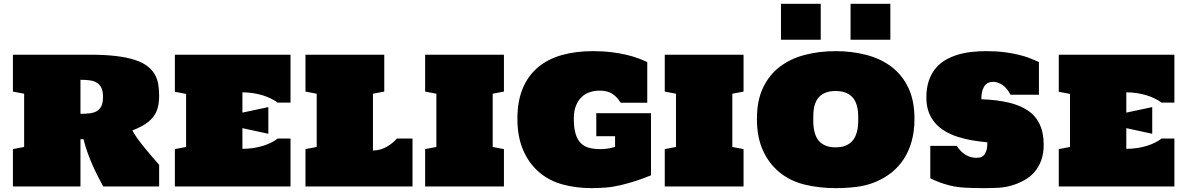

<svg xmlns="http://www.w3.org/2000/svg" viewBox="-20 -973 6180 1002"><path d="M810.5 0H518.6Q504.9 -25.4 490.2 -54Q475.6 -82.5 461.9 -113.8Q448.2 -145 436.3 -178.2Q424.3 -211.4 416 -246.6H399.9V0H47.4V-194.8L106 -206.1V-483.9L47.4 -495.1V-687.5H447.3Q526.9 -687.5 584.7 -680.7Q642.6 -673.8 682.9 -660.6Q723.1 -647.5 748 -628.7Q772.9 -609.9 786.9 -586.2Q800.8 -562.5 805.7 -534.2Q810.5 -505.9 810.5 -474.1Q810.5 -441.9 804.4 -415.5Q798.3 -389.2 782.7 -367.2Q767.1 -345.2 740 -326.9Q712.9 -308.6 670.9 -292.5Q679.7 -274.9 697 -250.7Q714.4 -226.6 734.9 -201.4Q755.4 -176.3 775.6 -152.8Q795.9 -129.4 810.5 -112.8ZM399.9 -378.9Q426.8 -378.9 448.5 -381.6Q470.2 -384.3 485.6 -393.3Q501 -402.3 509.3 -419.9Q517.6 -437.5 517.6 -467.3Q517.6 -496.6 509.3 -514.2Q501 -531.7 485.6 -541.3Q470.2 -550.8 448.5 -553.7Q426.8 -556.6 399.9 -556.6Z M1245.1 -385.3 1380.4 -414.1V-274.9L1245.1 -304.2V-196.3Q1274.4 -196.3 1301.8 -200.4Q1329.1 -204.6 1352.5 -211.9Q1376 -219.2 1395.5 -229Q1415 -238.8 1429.2 -250H1496.1V0H892.6V-194.8L951.2 -206.1V-482.9L892.6 -494.1V-687.5H1496.1V-437.5H1429.2Q1415 -448.2 1395.5 -458Q1376 -467.8 1352.5 -475.1Q1329.1 -482.4 1301.8 -486.8Q1274.4 -491.2 1245.1 -491.2Z M1926.3 -187.5Q1946.8 -187.5 1965.3 -193.1Q1983.9 -198.7 1999.8 -207.8Q2015.6 -216.8 2028.6 -227.8Q2041.5 -238.8 2051.3 -250H2132.8V0H1574.2V-194.8L1632.8 -206.1V-483.9L1574.2 -495.1V-687.5H1985.4V-495.1L1926.3 -483.9Z M2198.7 -687.5H2609.9V-495.1L2551.3 -483.9V-206.1L2609.9 -194.8V0H2198.7V-194.8L2257.3 -206.1V-483.9L2198.7 -495.1Z M2680.2 -353Q2680.2 -444.8 2708 -511.5Q2735.8 -578.1 2787.1 -621.3Q2838.4 -664.6 2910.9 -685.3Q2983.4 -706.1 3072.8 -706.1Q3127 -706.1 3170.7 -700.7Q3214.4 -695.3 3249.3 -687Q3284.2 -678.7 3310.8 -668.7Q3337.4 -658.7 3357.9 -649.4V-437H3219.7Q3208.5 -453.1 3197.5 -465.1Q3186.5 -477.1 3173.8 -484.6Q3161.1 -492.2 3145.5 -496.1Q3129.9 -500 3108.9 -500Q3083.5 -500 3059.3 -492.4Q3035.2 -484.9 3016.4 -467.5Q2997.6 -450.2 2986.1 -422.1Q2974.6 -394 2974.6 -353Q2974.6 -305.2 2983.9 -274.7Q2993.2 -244.1 3010.7 -226.3Q3028.3 -208.5 3054 -201.7Q3079.6 -194.8 3112.8 -194.8Q3130.4 -194.8 3149.2 -197.3Q3168 -199.7 3189.9 -206.5V-262.2H3091.8V-382.3H3377.4V-58.1Q3341.3 -43 3300.8 -29.8Q3260.3 -16.6 3219.5 -6.8Q3178.7 2.9 3139.6 5.9Q3100.6 8.8 3067.4 8.8Q2985.8 8.8 2915 -10.7Q2844.2 -30.3 2792 -75.7Q2739.7 -121.1 2710 -190.2Q2680.2 -259.3 2680.2 -353Z M3449.2 -687.5H3860.4V-495.1L3801.8 -483.9V-206.1L3860.4 -194.8V0H3449.2V-194.8L3507.8 -206.1V-483.9L3449.2 -495.1Z M4418.9 -953.1H4626.5V-765.6H4418.9ZM4263.2 -953.1V-765.6H4055.7V-953.1ZM4340.8 8.8Q4254.9 8.8 4179.9 -9.5Q4105 -27.8 4049.6 -72.5Q3994.1 -117.2 3962.2 -186.5Q3930.2 -255.9 3930.2 -353Q3930.2 -448.2 3962.2 -515.4Q3994.1 -582.5 4049.8 -624.8Q4105.5 -667 4180.2 -686.5Q4254.9 -706.1 4340.8 -706.1Q4426.3 -706.1 4501.2 -686.5Q4576.2 -667 4632.1 -624.8Q4688 -582.5 4720.2 -515.4Q4752.4 -448.2 4752.4 -353Q4752.4 -288.6 4737.8 -236.1Q4723.1 -183.6 4696.5 -142.8Q4669.9 -102.1 4632.6 -72.5Q4595.2 -43 4549.3 -23.7Q4503.4 -4.4 4450.7 2.2Q4397.9 8.8 4340.8 8.8ZM4340.8 -498Q4312 -498 4292.2 -490.7Q4272.5 -483.4 4259.5 -471.7Q4246.6 -460 4239.3 -444.8Q4231.9 -429.7 4228.8 -413.8Q4225.6 -397.9 4224.9 -382.6Q4224.1 -367.2 4224.1 -355.5Q4224.1 -344.2 4224.6 -328.9Q4225.1 -313.5 4228 -296.6Q4231 -279.8 4237.8 -263.2Q4244.6 -246.6 4257.6 -233.4Q4270.5 -220.2 4290.8 -212.2Q4311 -204.1 4340.8 -204.1Q4370.1 -204.1 4390.4 -211.9Q4410.6 -219.7 4423.6 -232.7Q4436.5 -245.6 4443.8 -261.7Q4451.2 -277.8 4454.3 -294.2Q4457.5 -310.5 4458.3 -326.2Q4459 -341.8 4459 -353Q4459 -364.7 4458.3 -380.1Q4457.5 -395.5 4454.3 -411.6Q4451.2 -427.7 4443.8 -443.1Q4436.5 -458.5 4423.6 -470.7Q4410.6 -482.9 4390.4 -490.5Q4370.1 -498 4340.8 -498Z M5426.8 -216.3Q5426.8 -170.9 5413.8 -136Q5400.9 -101.1 5378.7 -75.4Q5356.4 -49.8 5325.9 -32.7Q5295.4 -15.6 5260.3 -5.1Q5225.1 5.4 5186.8 7.1Q5148.4 8.8 5110.4 8.8Q5057.6 8.8 5015.1 6.3Q4972.7 3.9 4939.2 -4.4Q4905.8 -12.7 4880.1 -22.7Q4854.5 -32.7 4835 -42.5V-211.9H4973.1Q4993.7 -179.7 5020 -164.6Q5046.4 -149.4 5074.2 -149.4Q5082.5 -149.4 5092.8 -150.9Q5103 -152.3 5111.8 -160.2Q5120.6 -168 5126.7 -184.3Q5132.8 -200.7 5132.8 -230.5Q5093.3 -233.9 5054.4 -240.5Q5015.6 -247.1 4980.2 -258.3Q4944.8 -269.5 4914.6 -286.9Q4884.3 -304.2 4862.1 -328.9Q4839.8 -353.5 4827.1 -387Q4814.5 -420.4 4814.5 -463.9Q4814.5 -513.7 4827.1 -551Q4839.8 -588.4 4861.8 -615.2Q4883.8 -642.1 4913.8 -659.7Q4943.8 -677.2 4978.5 -687.5Q5013.2 -697.8 5050.8 -701.9Q5088.4 -706.1 5126 -706.1Q5179.2 -706.1 5221.4 -700.7Q5263.7 -695.3 5297.1 -687Q5330.6 -678.7 5356.2 -668.7Q5381.8 -658.7 5401.9 -649.4V-478.5H5253.9Q5235.4 -513.7 5211.4 -529.8Q5187.5 -545.9 5162.6 -545.9Q5154.3 -545.9 5143.6 -543.2Q5132.8 -540.5 5123.5 -531.2Q5114.3 -522 5107.9 -503.9Q5101.6 -485.8 5101.6 -455.1Q5182.1 -452.1 5242.9 -438Q5303.7 -423.8 5344.7 -395.8Q5385.7 -367.7 5406.2 -323.5Q5426.8 -279.3 5426.8 -216.3Z M5857.9 -385.3 5993.2 -414.1V-274.9L5857.9 -304.2V-196.3Q5887.2 -196.3 5914.6 -200.4Q5941.9 -204.6 5965.3 -211.9Q5988.8 -219.2 6008.3 -229Q6027.8 -238.8 6042 -250H6108.9V0H5505.4V-194.8L5564 -206.1V-482.9L5505.4 -494.1V-687.5H6108.9V-437.5H6042Q6027.8 -448.2 6008.3 -458Q5988.8 -467.8 5965.3 -475.1Q5941.9 -482.4 5914.6 -486.8Q5887.2 -491.2 5857.9 -491.2Z"/></svg>

Font: Holtwood One SC
Style: Regular
Weight: 400
Version: Version 1.000